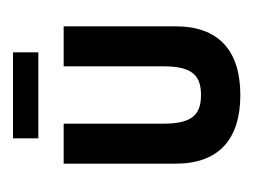

<svg xmlns="http://www.w3.org/2000/svg" viewBox="-66 -310 381 288"><g transform="rotate(-90 124.0 -166.5)"><path d="M168 -261V-111C168 -68 154 -55 125 -55C96 -55 82 -68 82 -111V-261H22V-93C22 -29 58 4 125 4C192 4 228 -29 228 -93V-261ZM60 -337V-299H189V-337Z"/></g></svg>

Font: Hussar Tani
Style: Dwa
Weight: 700
Foundry: Cannot Into Space Fonts
Version: Version 0.92